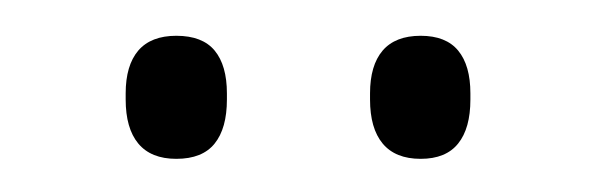

<svg xmlns="http://www.w3.org/2000/svg" viewBox="-20 -674 342 110"><path d="M81 -583Q66.5 -583 59.2 -591.8Q52 -600.5 52 -617V-620.5Q52 -636.5 59.2 -645Q66.5 -653.5 81 -653.5Q96 -653.5 103 -645Q110 -636.5 110 -620.5V-617Q110 -600.5 103 -591.8Q96 -583 81 -583ZM221 -583Q206.5 -583 199.2 -591.8Q192 -600.5 192 -617V-620.5Q192 -636.5 199.2 -645Q206.5 -653.5 221 -653.5Q235.5 -653.5 242.5 -645Q249.5 -636.5 249.5 -620.5V-617Q249.5 -600.5 242.5 -591.8Q235.5 -583 221 -583Z"/></svg>

Font: Anek Odia ExtraLight
Style: Regular
Weight: 250
Designer: Yesha Goshar & Mahesh Sahu (Odia), Yesha Goshar (Latin)
Foundry: Ek Type
Version: Version 1.003